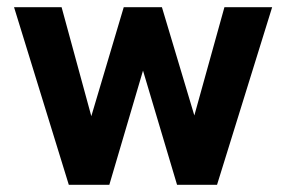

<svg xmlns="http://www.w3.org/2000/svg" viewBox="-20 -513 794 533"><path d="M19 -493H151L233.5 -190.5L323.5 -493H429.5L519.5 -192.5L603 -493H735.5L582.5 0H471.5L377 -317L283.5 0H171Z"/></svg>

Font: HK Grotesk
Style: Bold
Weight: 700
Designer: Alfredo Marco Pradil
Foundry: Hanken Design Co.
Version: Version 3.001